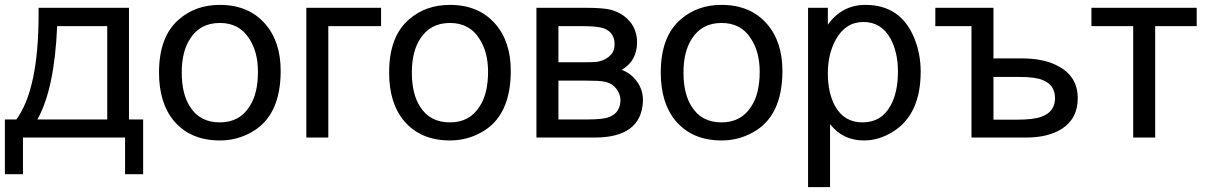

<svg xmlns="http://www.w3.org/2000/svg" viewBox="-20 -563 4938 786"><path d="M138 -531H508V-74H566V150H492V0H74V150H0V-74H47Q138 -198 138 -505ZM214 -456Q203 -198 133 -74H419V-456Z M631 -266Q631 -414 713 -484Q781 -543 880 -543Q997 -543 1065 -466Q1129 -393 1129 -273Q1129 -87 1008 -21Q949 12 880 12Q760 12 692 -68Q631 -141 631 -266ZM724 -266Q724 -178 758 -126Q798 -62 880 -62Q961 -62 1002 -128Q1036 -180 1036 -269Q1036 -351 1000 -405Q960 -469 880 -469Q799 -469 758 -404Q724 -352 724 -266Z M1234 -531H1540V-456H1324V0H1234Z M1573 -266Q1573 -414 1655 -484Q1723 -543 1822 -543Q1939 -543 2007 -466Q2071 -393 2071 -273Q2071 -87 1950 -21Q1891 12 1822 12Q1702 12 1634 -68Q1573 -141 1573 -266ZM1666 -266Q1666 -178 1700 -126Q1740 -62 1822 -62Q1903 -62 1944 -128Q1978 -180 1978 -269Q1978 -351 1942 -405Q1902 -469 1822 -469Q1741 -469 1700 -404Q1666 -352 1666 -266Z M2176 -531H2384Q2416 -531 2440 -529Q2464 -527 2481 -523Q2531 -509 2561 -472Q2588 -437 2588 -390Q2588 -314 2525 -277Q2562 -264 2587 -230Q2612 -196 2612 -154V-148Q2609 -74 2558 -36Q2508 0 2416 0H2176ZM2266 -308H2362Q2385 -308 2401 -308.5Q2417 -309 2425 -310Q2459 -316 2480 -338Q2496 -354 2496 -382Q2496 -430 2452 -447Q2425 -456 2365 -456H2266ZM2266 -74H2385Q2450 -74 2474 -84Q2519 -101 2520 -153Q2520 -177 2503 -200Q2494 -211 2484 -217.5Q2474 -224 2460 -227.5Q2446 -231 2425.5 -232Q2405 -233 2375 -233H2266Z M2685 -266Q2685 -414 2767 -484Q2835 -543 2934 -543Q3051 -543 3119 -466Q3183 -393 3183 -273Q3183 -87 3062 -21Q3003 12 2934 12Q2814 12 2746 -68Q2685 -141 2685 -266ZM2778 -266Q2778 -178 2812 -126Q2852 -62 2934 -62Q3015 -62 3056 -128Q3090 -180 3090 -269Q3090 -351 3054 -405Q3014 -469 2934 -469Q2853 -469 2812 -404Q2778 -352 2778 -266Z M3288 203V-531H3369V-462Q3427 -543 3523 -543Q3666 -543 3722 -409Q3749 -344 3749 -270Q3749 -93 3634 -23Q3578 12 3517 12Q3430 12 3378 -55V203ZM3369 -263Q3369 -182 3399 -128Q3436 -62 3511 -62Q3588 -62 3626 -131Q3656 -186 3656 -270Q3656 -348 3626 -404Q3588 -473 3515 -473Q3441 -473 3401 -400Q3369 -341 3369 -263Z M3809 -531H4047V-324H4161Q4258 -324 4316 -290Q4392 -248 4392 -161Q4392 -77 4326 -35Q4270 0 4182 0H3957V-456H3809ZM4047 -73H4141Q4210 -73 4243 -85Q4299 -105 4299 -161Q4299 -215 4249 -235Q4220 -248 4153 -248H4047Z M4448 -531H4879V-456H4709V0H4619V-456H4448Z"/></svg>

Font: MongolianScript
Style: Regular
Weight: 400
Designer: Bolorsoft LLC, NUM
Foundry: Bolorsoft LLC
Version: Version 3.2